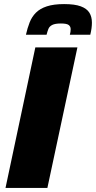

<svg xmlns="http://www.w3.org/2000/svg" viewBox="-20 -920 470 940"><path d="M7 0 153 -688H359L212 0ZM107 -750Q114 -782 125 -810Q136 -838 156 -858Q176 -878 209.5 -889Q243 -900 294 -900Q346 -900 375.5 -889Q405 -878 417.5 -858Q430 -838 430 -809Q430 -796 428 -781Q426 -766 422 -750H322Q324 -757 325 -764Q326 -771 326 -777Q326 -790 316.5 -797.5Q307 -805 278 -805Q250 -805 236 -798Q222 -791 217 -778.5Q212 -766 208 -750Z"/></svg>

Font: Saira Thin ExtraBold
Style: Italic
Weight: 800
Italic angle: -12°
Version: Version 1.101